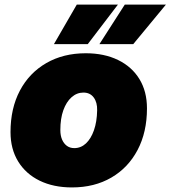

<svg xmlns="http://www.w3.org/2000/svg" viewBox="-20 -808 746 840"><path d="M295 12Q214 12 153.5 -17.5Q93 -47 59.5 -101.5Q26 -156 26 -230Q26 -334 67 -411.5Q108 -489 182.5 -532Q257 -575 355 -575Q436 -575 496.5 -545.5Q557 -516 590 -462Q623 -408 623 -334Q623 -230 582 -152Q541 -74 467 -31Q393 12 295 12ZM305 -160Q334 -160 356 -180.5Q378 -201 391 -238Q404 -275 405 -325Q406 -360 390 -381.5Q374 -403 345 -403Q316 -403 293 -382.5Q270 -362 257 -325.5Q244 -289 244 -239Q244 -215 251.5 -197.5Q259 -180 272.5 -170Q286 -160 305 -160ZM216 -615 316 -788H496L364 -615ZM415 -615 526 -788H706L563 -615Z"/></svg>

Font: Azeret Mono Thin Black
Style: Italic
Weight: 900
Italic angle: -12°
Version: Version 1.002